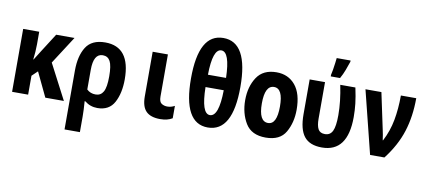

<svg xmlns="http://www.w3.org/2000/svg" viewBox="-84 -1090 3669 1650"><g transform="rotate(10 1750.0 -265.5)"><path d="M180 0V-165L229 -212L330 0H492L332 -307L488 -549H328L226 -389Q212 -366 199 -346Q186 -326 174 -306H171Q175 -338 177.5 -372Q180 -406 180 -439V-549H40V0Z M673 -132V-303Q673 -445 754 -445Q798 -445 818.5 -407Q839 -369 839 -275Q839 -180 817 -141Q795 -102 750 -102Q704 -102 673 -132ZM674 240V104Q674 77 672.5 42.5Q671 8 668 -29H674Q722 10 785 10Q888 10 931.5 -71.5Q975 -153 975 -273Q975 -557 756 -557Q638 -557 589 -479Q540 -401 540 -274V240Z M1439 -16V-124Q1424 -116 1408.5 -111.5Q1393 -107 1374 -107Q1347 -107 1325 -121Q1303 -135 1303 -181V-549H1170V-159Q1170 -70 1210 -30Q1250 10 1333 10Q1397 10 1439 -16Z M1965 -381Q1965 -771 1749 -771Q1534 -771 1534 -381Q1534 10 1748 10Q1965 10 1965 -381ZM1750 -663Q1824 -663 1830 -437H1672Q1675 -663 1750 -663ZM1670 -329H1829Q1826 -98 1748 -98Q1674 -98 1670 -329Z M2475 -273Q2475 -413 2414 -486.5Q2353 -560 2250 -560Q2133 -560 2079 -477.5Q2025 -395 2025 -278Q2025 -163 2077 -77Q2129 9 2253 9Q2378 9 2426.5 -76Q2475 -161 2475 -273ZM2171 -275Q2171 -432 2251 -432Q2329 -432 2329 -275Q2329 -118 2252 -118Q2171 -118 2171 -275Z M2795 -606Q2816 -643 2831 -683Q2846 -723 2858 -759V-770H2737Q2736 -757 2732 -726.5Q2728 -696 2723 -665Q2718 -634 2714 -620V-606ZM2969 -296Q2969 -355 2962.5 -412.5Q2956 -470 2939 -549H2807Q2836 -408 2836 -289Q2836 -192 2816 -150.5Q2796 -109 2750 -109Q2707 -109 2690.5 -139.5Q2674 -170 2674 -230V-549H2540V-245Q2540 -114 2588.5 -52.5Q2637 9 2744 9Q2969 9 2969 -296Z M3289 0Q3386 -125 3428 -257Q3470 -389 3470 -549H3336Q3336 -433 3317.5 -333Q3299 -233 3252 -143H3249Q3247 -163 3242 -189Q3237 -215 3234 -229L3166 -549H3027L3164 0Z"/></g></svg>

Font: Noto Sans Mono UI Condensed ExtraBold
Style: Regular
Weight: 800
Width: 3
Designer: Monotype Design team
Foundry: Monotype Imaging Inc.
Version: 1.000